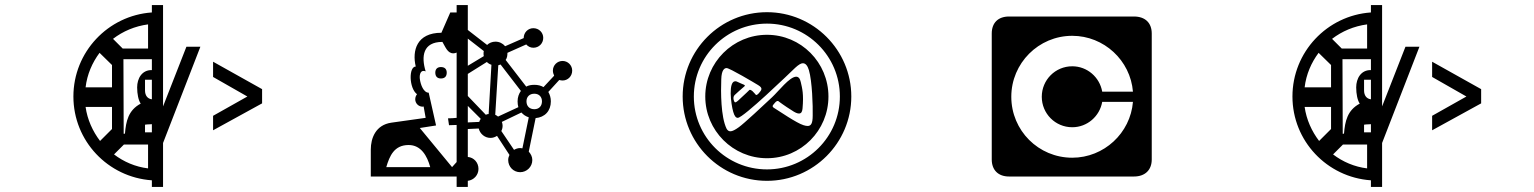

<svg xmlns="http://www.w3.org/2000/svg" viewBox="-20 -769 6040 756"><path d="M374 -214C345 -252 324 -298 317 -348H421V-261ZM563 -200V-106C513 -112 467 -132 429 -161L468 -200ZM317 -425C323 -476 343 -522 372 -561L421 -513V-425ZM466 -536H578V-493C539 -494 520 -460 520 -425C520 -399 525 -374 534 -361C485 -335 476 -291 472 -243L467 -242ZM551 -455H578V-378C561 -380 551 -393 551 -413ZM551 -278C551 -278 563 -280 578 -280V-248H551ZM425 -616C464 -646 511 -666 563 -673V-578H463ZM269 -389C269 -214 405 -71 578 -59V-33H622V-206L769 -585H714L622 -350V-749H578V-720C405 -708 269 -564 269 -389ZM1012 -362V-418L819 -526V-466L954 -389L819 -313V-256Z M1501 -111C1514 -155 1532 -198 1589 -198C1638 -198 1662 -155 1674 -111ZM1668 -404C1648 -404 1636 -435 1633 -459C1631 -477 1637 -496 1656 -488C1638 -547 1645 -604 1722 -604C1734 -584 1742 -559 1765 -559C1769 -559 1774 -560 1778 -562V-305C1768 -304 1756 -303 1744 -303L1748 -276C1757 -276 1767 -277 1778 -277V-131L1760 -111L1633 -265L1697 -275ZM1873 -301C1870 -297 1868 -293 1867 -289L1822 -287V-352ZM1954 -253C1957 -259 1959 -266 1959 -274C1959 -279 1958 -284 1956 -289L2033 -326C2041 -317 2050 -311 2062 -307L2037 -185C2034 -185 2031 -186 2028 -186C2019 -186 2011 -183 2004 -179ZM1884 -558C1884 -555 1884 -551 1885 -548L1822 -510V-617L1885 -568C1884 -565 1884 -561 1884 -558ZM1822 -478 1897 -525C1902 -520 1908 -516 1915 -514L1904 -320C1900 -320 1897 -319 1893 -317L1822 -391ZM2018 -370C2018 -362 2019 -354 2021 -347L1941 -310C1938 -313 1934 -315 1930 -317L1942 -512C1945 -513 1948 -514 1951 -515L2031 -411C2023 -400 2018 -386 2018 -370ZM2053 -370C2053 -388 2065 -400 2084 -400C2102 -400 2114 -388 2114 -370C2114 -351 2102 -339 2084 -339C2065 -339 2053 -351 2053 -370ZM1716 -505C1702 -505 1694 -497 1694 -483C1694 -468 1702 -460 1716 -460C1731 -460 1739 -468 1739 -483C1739 -497 1731 -505 1716 -505ZM1822 -57C1846 -60 1864 -80 1864 -104C1864 -129 1846 -149 1822 -151V-261L1865 -263C1870 -242 1889 -226 1911 -226C1921 -226 1929 -229 1937 -234L1986 -159C1983 -153 1981 -146 1981 -139C1981 -112 2002 -91 2028 -91C2054 -91 2076 -112 2076 -139C2076 -152 2070 -163 2062 -172L2089 -304C2125 -307 2149 -332 2149 -370C2149 -384 2145 -397 2139 -407L2182 -454C2186 -453 2191 -452 2195 -452C2216 -452 2233 -469 2233 -491C2233 -512 2216 -529 2195 -529C2174 -529 2157 -512 2157 -491C2157 -484 2159 -477 2162 -471L2120 -426C2110 -432 2098 -435 2084 -435C2072 -435 2061 -433 2052 -428L1971 -533C1977 -541 1978 -551 1978 -561L2052 -594C2059 -586 2069 -581 2080 -581C2102 -581 2119 -598 2119 -620C2119 -641 2102 -658 2080 -658C2059 -658 2042 -641 2042 -619L1969 -587C1960 -598 1946 -605 1931 -605C1918 -605 1906 -600 1898 -592L1822 -651V-749H1778V-720H1753L1718 -640C1621 -640 1602 -570 1617 -507C1589 -507 1590 -422 1622 -398C1618 -393 1615 -386 1615 -378C1615 -362 1628 -349 1644 -349C1645 -349 1647 -349 1648 -350L1656 -305L1521 -286C1459 -277 1440 -225 1440 -180V-74H1778V-33H1822Z M2965 -434C2985 -422 2979 -415 2968 -402C2957 -390 2955 -397 2955 -397C2955 -397 2953 -400 2943 -410C2933 -419 2930 -414 2930 -414C2930 -414 2915 -399 2894 -380C2884 -370 2878 -366 2875 -366C2872 -366 2871 -370 2869 -375C2865 -390 2874 -396 2874 -396C2874 -396 2901 -421 2910 -428C2919 -435 2907 -435 2883 -447C2880 -449 2877 -449 2875 -449C2847 -449 2858 -360 2867 -329C2872 -311 2878 -305 2885 -305C2907 -305 3087 -479 3111 -502C3124 -514 3134 -520 3141 -520C3153 -520 3160 -509 3165 -493C3178 -450 3181 -350 3180 -314C3180 -282 3173 -273 3160 -273C3156 -273 3150 -274 3144 -276C3117 -284 3046 -333 3031 -342C3017 -350 3022 -353 3031 -364C3042 -377 3047 -369 3047 -369C3047 -369 3071 -351 3097 -335C3110 -326 3119 -322 3126 -322C3136 -322 3139 -331 3140 -342C3145 -398 3139 -420 3133 -446C3130 -461 3123 -467 3115 -467C3089 -467 3045 -409 3020 -386C2987 -355 2910 -283 2889 -268C2875 -258 2864 -252 2856 -252C2850 -252 2845 -255 2841 -262C2818 -309 2818 -407 2820 -457C2821 -493 2832 -501 2841 -501C2853 -501 2952 -442 2965 -434ZM2712 -389C2712 -548 2841 -676 3000 -676C3158 -676 3287 -548 3287 -389C3287 -230 3158 -102 3000 -102C2841 -102 2712 -230 2712 -389ZM2757 -389C2757 -255 2866 -146 3000 -146C3134 -146 3242 -255 3242 -389C3242 -523 3134 -632 3000 -632C2866 -632 2757 -523 2757 -389ZM2668 -389C2668 -206 2816 -57 3000 -57C3183 -57 3332 -206 3332 -389C3332 -572 3183 -721 3000 -721C2816 -721 2668 -572 2668 -389Z M4202 -268C4261 -268 4310 -311 4320 -368H4441C4431 -245 4327 -148 4202 -148C4069 -148 3962 -255 3962 -388C3962 -520 4069 -628 4202 -628C4327 -628 4431 -531 4441 -408H4320C4310 -465 4261 -508 4202 -508C4135 -508 4082 -454 4082 -388C4082 -322 4135 -268 4202 -268ZM4515 -637C4515 -679 4489 -704 4445 -704H3953C3910 -704 3885 -679 3885 -637V-141C3885 -100 3910 -74 3953 -74H4445C4489 -74 4515 -100 4515 -141Z M5174 -214C5145 -252 5124 -298 5117 -348H5221V-261ZM5363 -200V-106C5313 -112 5267 -132 5229 -161L5268 -200ZM5117 -425C5123 -476 5143 -522 5172 -561L5221 -513V-425ZM5266 -536H5378V-493C5339 -494 5320 -460 5320 -425C5320 -399 5325 -374 5334 -361C5285 -335 5276 -291 5272 -243L5267 -242ZM5351 -455H5378V-378C5361 -380 5351 -393 5351 -413ZM5351 -278C5351 -278 5363 -280 5378 -280V-248H5351ZM5225 -616C5264 -646 5311 -666 5363 -673V-578H5263ZM5069 -389C5069 -214 5205 -71 5378 -59V-33H5422V-206L5569 -585H5514L5422 -350V-749H5378V-720C5205 -708 5069 -564 5069 -389ZM5812 -362V-418L5619 -526V-466L5754 -389L5619 -313V-256Z"/></svg>

Font: CryptoKit_GRILLE 1.4
Style: Regular
Weight: 400
Monospace: yes
Designer: Oceane Juvin
Foundry: http://www.head-geneve.ch
Version: Version 1.004